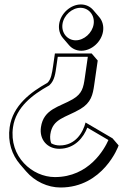

<svg xmlns="http://www.w3.org/2000/svg" viewBox="-20 -535 598 862"><path d="M485.2 86 364.1 15C353.2 58 320 118 248 118C233.7 118 220.8 114.6 210 108.3C205.5 96.6 203.9 82.9 206 67.8C216.3 -3.2 273.7 -6.2 340.3 -45.2C389.5 -74.2 396.7 -110.2 403 -154.2L418.7 -263.2L391.5 -295H226.5L218.4 -239C213.7 -206 209.2 -178 192.7 -163C119.1 -122 37.5 -62 23.4 36C13.7 103.1 34 160.5 69.6 202.2L96.9 234C136.2 279.9 194.2 306.8 251.6 306.8C442.2 306.8 511.7 122.8 512.5 117.8ZM245.5 -427C242 -402.5 248.9 -380.1 262.7 -364L289.9 -332.2C303.1 -316.8 322.6 -307.2 345.1 -307.2C391.1 -307.2 435.9 -347.2 442.8 -395.2C446.3 -419.7 439.4 -442.1 425.6 -458.2L398.4 -490C385.2 -505.4 365.7 -515 343.2 -515C297.2 -515 252.4 -475 245.5 -427ZM260.5 -427C266.3 -467 303.8 -500 341.1 -500C378.3 -500 406.3 -467 400.5 -427C394.8 -387 357.2 -354 320 -354C282.8 -354 254.8 -387 260.5 -427ZM466.8 93.7C449 134.2 379.5 260 226.5 260C124.7 260 19.4 167.7 38.4 36C51.3 -53.5 125.9 -109.6 198.6 -150.2L200.5 -151.2L202.1 -152.6C225.6 -174 228.8 -207.1 233.4 -239L239.3 -280H374.3L360.8 -186C354.5 -142.1 349.2 -114.6 306.8 -89.6C247.6 -54.9 175.7 -46.6 163.8 36C155.7 92.2 192.8 133 245.8 133C317 133 355.8 80.2 371.9 38.1Z"/></svg>

Font: Blink
Style: 3DObl
Weight: 400
Designer: Mew Too
Foundry: Cannot Into Space Fonts
Version: Version 001.000